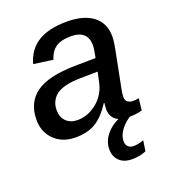

<svg xmlns="http://www.w3.org/2000/svg" viewBox="-136 -636 828 940"><g transform="rotate(-20 278.0 -166.5)"><path d="M446.8 4.9Q400.4 4.9 377.7 -14.4Q355 -33.7 355 -69.8Q355 -78.1 356 -85.9Q356.9 -93.8 357.4 -101.1H354.5Q314 -39.1 271.7 -14.6Q229.5 9.8 168.9 9.8Q100.6 9.8 58.6 -31.2Q16.6 -72.3 16.6 -135.7Q16.6 -226.1 80.6 -272.5Q144.5 -318.8 285.2 -320.8L392.1 -322.3Q401.4 -368.7 401.4 -384.8Q401.4 -424.8 379.2 -444.3Q356.9 -463.9 315.9 -463.9Q261.7 -463.9 234.4 -444.1Q207 -424.3 195.3 -384.8L94.7 -398.9Q114.7 -470.2 170.7 -504.2Q226.6 -538.1 319.8 -538.1Q409.2 -538.1 457.3 -500.2Q505.4 -462.4 505.4 -394Q505.4 -366.7 495.1 -317.4L459.5 -136.7Q454.6 -112.8 454.6 -96.7Q454.6 -77.6 465.8 -69.8Q477.1 -62 494.1 -62Q508.8 -62 523.4 -65.4L516.6 -3.9Q499 1.5 481.7 3.2Q464.4 4.9 446.8 4.9ZM125.5 -146Q125.5 -110.4 147.7 -88.6Q169.9 -66.9 206.1 -66.9Q250.5 -66.9 286.6 -90.3Q317.9 -108.4 338.6 -137.5Q359.4 -166.5 366.7 -200.7L378.9 -256.3L288.1 -254.9Q239.7 -253.9 210 -246.1Q180.2 -238.3 162.6 -225.1Q145.5 -212.4 135.5 -192.6Q125.5 -172.9 125.5 -146ZM392.6 204.6Q349.1 204.6 325.7 181.6Q302.2 158.7 302.2 121.1Q302.2 82 328.1 48.3Q354 14.6 397.9 -4.9H468.3Q427.7 16.6 404.5 47.4Q381.3 78.1 381.3 107.9Q381.3 125 391.6 135.7Q401.9 146.5 419.9 146.5Q445.3 146.5 473.6 135.7L465.3 190.4Q431.2 204.6 392.6 204.6Z"/></g></svg>

Font: Arimo Medium
Style: Italic
Weight: 500
Italic angle: -12°
Designer: Steve Matteson
Foundry: Monotype Imaging Inc.
Version: Version 1.33